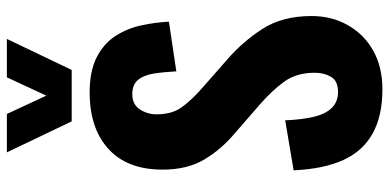

<svg xmlns="http://www.w3.org/2000/svg" viewBox="-300 -794 1106 545"><g transform="rotate(-90 252.5 -522.0)"><path d="M271 11Q196 11 146 -16.5Q96 -44 70.5 -99.5Q45 -155 41 -241L183 -265Q185 -215 193.5 -181.5Q202 -148 219.5 -131.5Q237 -115 263 -115Q295 -115 306.5 -135Q318 -155 318 -181Q318 -232 293.5 -266.5Q269 -301 229 -336L145 -409Q100 -447 71.5 -495Q43 -543 43 -613Q43 -713 101.5 -766.5Q160 -820 262 -820Q323 -820 362 -800Q401 -780 422.5 -746.5Q444 -713 452.5 -673.5Q461 -634 463 -595L322 -574Q320 -611 315.5 -639Q311 -667 297.5 -683Q284 -699 257 -699Q228 -699 214 -677.5Q200 -656 200 -630Q200 -587 219.5 -559.5Q239 -532 273 -502L355 -430Q406 -386 442.5 -329.5Q479 -273 479 -190Q479 -133 453 -87Q427 -41 380.5 -15Q334 11 271 11ZM180 -871 92 -1055H201L253 -943L305 -1055H414L326 -871Z"/></g></svg>

Font: Oswald SemiBold
Style: Regular
Weight: 600
Designer: Vernon Adams
Foundry: Vernon Adams
Version: Version 4.100; ttfautohint (v1.8.1.43-b0c9)